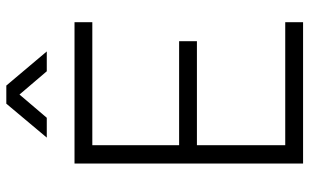

<svg xmlns="http://www.w3.org/2000/svg" viewBox="-205 -770 975 605"><g transform="rotate(-90 282.5 -467.5)"><path d="M69.8 0V-720.2H515.1V-664.1H127.4V-390.6H455.1V-334.5H127.4V-56.2H515.1V0ZM151.4 -807.6 258.3 -935.1H315.4L422.9 -807.6H360.4L287.1 -893.6L213.9 -807.6Z"/></g></svg>

Font: Manrope Light
Style: Regular
Weight: 300
Designer: Mikhail Sharanda
Foundry: Mikhail Sharanda
Version: Version 4.505;FEAKit 1.0